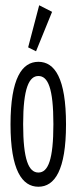

<svg xmlns="http://www.w3.org/2000/svg" viewBox="-20 -702 290 730"><path d="M117 -507 178 -657 129 -682 87 -522ZM126 8C188 8 231 -55 231 -229C231 -405 188 -467 126 -467C64 -467 20 -405 20 -229C20 -55 64 8 126 8ZM126 -46C89 -46 68 -95 68 -230C68 -368 91 -413 126 -413C162 -413 183 -368 183 -230C183 -95 163 -46 126 -46Z"/></svg>

Font: Inconsolata UltraCondensed Thin
Style: Regular
Weight: 100
Width: 1
Monospace: yes
Designer: Raph Levien, Cyreal, Brenton Simpson
Foundry: Raph Levien, Cyreal, Google
Version: Version 3.100